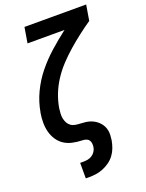

<svg xmlns="http://www.w3.org/2000/svg" viewBox="-173 -819 852 1117"><g transform="rotate(-20 253.0 -260.0)"><path d="M158 215V119H178Q192 119 205.5 116.5Q219 114 231.5 106Q244 98 252 85.5Q260 73 262 60Q264 48 262.5 36Q261 24 254.5 15.5Q248 7 236.5 3.5Q225 0 213 0Q183 -1 155 -7Q127 -13 104 -28Q81 -43 65.5 -66.5Q50 -90 43 -117.5Q36 -145 36 -174.5Q36 -204 41 -234L42 -237Q52 -297 79.5 -355Q107 -413 147.5 -463Q188 -513 237 -556.5Q286 -600 337 -639H108L124 -735H506L490 -639Q452 -613 415 -584.5Q378 -556 342.5 -525Q307 -494 275 -460Q243 -426 217.5 -387Q192 -348 175.5 -306Q159 -264 152 -221Q150 -205 149 -189Q148 -173 151 -158.5Q154 -144 161 -131Q168 -118 180 -109.5Q192 -101 208 -98.5Q224 -96 239 -95.5Q254 -95 270 -93Q286 -91 300 -86Q314 -81 326.5 -73Q339 -65 349 -54.5Q359 -44 366 -31Q373 -18 376 -3Q379 12 378 28Q377 44 375 59Q371 81 363 103Q355 125 341 144Q327 163 307.5 177Q288 191 266 200Q244 209 222 212Q200 215 178 215Z"/></g></svg>

Font: Iosevka Oblique
Style: Bold
Weight: 700
Italic angle: -9°
Monospace: yes
Designer: Belleve Invis
Foundry: Belleve Invis
Version: Version 32.5.0; ttfautohint (v1.8.4)